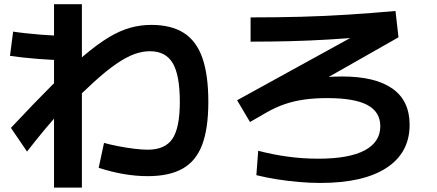

<svg xmlns="http://www.w3.org/2000/svg" viewBox="-20 -808 2040 897"><path d="M232.4 68.3V-788.3H362.6V68.3ZM284.3 -527Q256.3 -527 223.7 -528.5Q191 -530 156.2 -532.9Q121.3 -535.7 88.3 -539.2Q55.3 -542.7 26.7 -547L41.3 -660.3Q69.3 -656 102.3 -652.5Q135.3 -649 169.8 -646.1Q204.3 -643.3 237 -641.8Q269.7 -640.3 297.7 -640.3ZM670 15Q615.7 15 558.2 5.2Q500.7 -4.7 441 -24L466 -140.3Q495 -132.3 533.5 -124.8Q572 -117.3 608.8 -112.9Q645.6 -108.6 670 -108.6Q751.4 -108.6 785.7 -159.8Q820.1 -211 820.1 -331.7Q820.1 -457.3 787 -513Q754 -568.7 680 -568.7Q644.7 -568.7 607.2 -555Q569.7 -541.4 523.7 -509.9Q477.7 -478.4 418.2 -424.4Q358.7 -370.4 278.7 -289.7H265.4Q227 -248.7 186.3 -199.7Q145.7 -150.7 106.3 -100L31 -210.6Q140 -327 222.8 -409.5Q305.7 -492 370.3 -546.8Q435 -601.6 487.7 -633.3Q540.3 -665 588.3 -678.3Q636.3 -691.7 686.7 -691.7Q780 -691.7 838.8 -654.2Q897.7 -616.7 925.5 -537.3Q953.3 -458 953.3 -331.7Q953.3 -208.7 924.7 -132.2Q896 -55.7 833.5 -20.3Q771 15 670 15Z M1477 46.7Q1428.3 46.7 1376.5 42.2Q1324.7 37.7 1274 29.7Q1223.4 21.7 1177.7 10.3L1186.3 -103.6Q1256.3 -85.3 1326 -76Q1395.7 -66.6 1466.7 -66.6Q1610.7 -66.6 1683.7 -105.5Q1756.7 -144.3 1756.7 -218.3Q1756.7 -285.4 1696.2 -317.5Q1635.7 -349.7 1508.7 -349.7Q1450.4 -349.7 1401.7 -342.9Q1353 -336 1310.7 -321.5Q1268.3 -307 1227.3 -283.7L1148 -238L1087.7 -339.6L1666.4 -658L1685.1 -635.7Q1598.7 -628.4 1512.9 -623.2Q1427 -618 1337.9 -615.7Q1248.7 -613.4 1150.7 -613.4V-726.7Q1275.3 -726.7 1387.2 -729.7Q1499 -732.7 1607 -739.7Q1715 -746.7 1827.7 -756.7L1841.7 -633.7L1307 -330L1256.7 -399.3Q1283.4 -410.7 1320.8 -420Q1358.3 -429.3 1402 -436.3Q1445.7 -443.3 1491.3 -447Q1537 -450.7 1578.3 -450.7Q1733.3 -450.7 1813.5 -394Q1893.7 -337.3 1893.7 -225Q1893.7 -94.3 1785.7 -23.8Q1677.7 46.7 1477 46.7Z"/></svg>

Font: M PLUS 2 Thin
Style: Regular
Weight: 100
Designer: Coji Morishita
Foundry: UNDERFOREST DESIGN
Version: Version 1.001